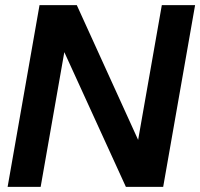

<svg xmlns="http://www.w3.org/2000/svg" viewBox="-20 -732 784 752"><path d="M619.1 0H473.1L231.9 -527.8L139.2 0H9.8L134.8 -711.9H280.8L521 -184.1L613.8 -711.9H744.1Z"/></svg>

Font: Creato Display
Style: Bold Italic
Weight: 700
Italic angle: -10°
Version: Version 1.000